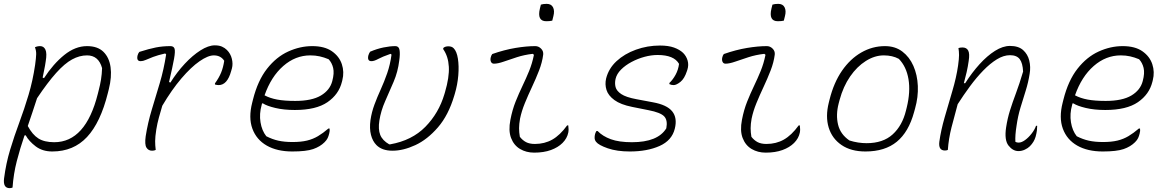

<svg xmlns="http://www.w3.org/2000/svg" viewBox="-27 -775 6047 995"><path d="M154 -530Q166 -536 181 -536Q200 -536 208.5 -517.5Q217 -499 210 -458Q207 -436 202.5 -415Q198 -394 194 -373L201 -370Q249 -444 306 -490Q363 -536 424 -536Q479 -536 509 -506.5Q539 -477 546 -427Q553 -377 537 -313L532 -293Q494 -140 424 -65Q354 10 244 10Q193 10 158 -16.5Q123 -43 106 -74L100 -73Q77 -6 60 60Q43 126 38 197Q31 200 23 200Q-12 200 -6 150Q4 72 25.5 1Q47 -70 73 -140Q99 -210 121 -283.5Q143 -357 155 -439Q160 -475 160.5 -494Q161 -513 154 -530ZM424 -488Q385 -488 346.5 -467Q308 -446 264 -397Q220 -348 165 -266Q153 -229 141 -193Q129 -157 117 -122Q141 -77 172 -57.5Q203 -38 254 -38Q417 -38 480 -289L484 -305Q492 -335 496.5 -363Q501 -391 502 -422Q484 -488 424 -488Z M695 -506Q745 -522 780.5 -529Q816 -536 856 -536Q873 -536 877.5 -523Q882 -510 875 -470.5Q868 -431 849 -350L856 -347Q890 -401 930.5 -444.5Q971 -488 1012 -514Q1053 -540 1086 -540Q1108 -540 1123 -533.5Q1138 -527 1149 -516Q1168 -497 1174.5 -470.5Q1181 -444 1175 -421L1171 -407Q1151 -334 1106 -334Q1098 -334 1087 -337V-343Q1108 -372 1119 -399Q1130 -426 1135 -460Q1117 -488 1081 -488Q1051 -488 1007 -457.5Q963 -427 913 -368.5Q863 -310 814 -227Q805 -197 796.5 -166Q788 -135 783 -104Q777 -66 777 -43.5Q777 -21 780 2Q772 6 761 6Q742 6 732 -10Q722 -26 728 -69Q739 -139 759.5 -206.5Q780 -274 801 -344.5Q822 -415 834 -493L829 -498Q790 -489 766.5 -480Q743 -471 728.5 -464.5Q714 -458 702 -458Q679 -458 686 -488Q689 -499 695 -506Z M1591 -536Q1655 -536 1693 -509.5Q1731 -483 1744.5 -442.5Q1758 -402 1747 -359L1745 -351Q1729 -286 1670 -245.5Q1611 -205 1501 -205Q1444 -205 1400 -215.5Q1356 -226 1336 -239H1331L1329 -231Q1316 -185 1323 -141.5Q1330 -98 1353 -69Q1384 -53 1415.5 -46Q1447 -39 1489 -39Q1533 -39 1564 -46.5Q1595 -54 1621 -69.5Q1647 -85 1675 -109H1681Q1682 -102 1681.5 -96.5Q1681 -91 1679 -83Q1676 -70 1671 -59.5Q1666 -49 1655 -38Q1632 -15 1596 -2.5Q1560 10 1488 10Q1409 10 1355.5 -20.5Q1302 -51 1281 -108Q1260 -165 1280 -243L1284 -259Q1309 -358 1357 -419Q1405 -480 1466.5 -508Q1528 -536 1591 -536ZM1581 -488Q1504 -488 1441 -433Q1378 -378 1344 -281Q1372 -266 1409.5 -259Q1447 -252 1503 -252Q1589 -252 1636 -280Q1683 -308 1695 -355Q1706 -396 1699.5 -423Q1693 -450 1676 -468Q1652 -478 1629.5 -483Q1607 -488 1581 -488Z M1891 -507Q1926 -522 1960 -529Q1994 -536 2022 -536Q2040 -536 2043.5 -516Q2047 -496 2042 -461Q2035 -403 2013 -351.5Q1991 -300 1969 -250.5Q1947 -201 1939 -150Q1932 -105 1943.5 -76Q1955 -47 1990 -27H1995Q2108 -47 2177.5 -118Q2247 -189 2276 -287L2279 -297Q2302 -375 2299 -429Q2296 -483 2270 -520V-526Q2275 -531 2282 -533Q2289 -535 2296 -535Q2304 -535 2311 -533Q2318 -531 2324 -525Q2340 -509 2346 -471Q2352 -433 2348 -384.5Q2344 -336 2330 -289L2327 -279Q2297 -178 2242.5 -115Q2188 -52 2125.5 -23Q2063 6 2007 6Q1953 6 1924 -23Q1904 -43 1895.5 -76Q1887 -109 1893 -153Q1899 -194 1913.5 -233Q1928 -272 1946 -311.5Q1964 -351 1979.5 -395.5Q1995 -440 2002 -492L1997 -496Q1954 -481 1933 -469.5Q1912 -458 1898 -458Q1875 -458 1882 -488Q1885 -498 1891 -507Z M2524 -495Q2587 -517 2644 -526.5Q2701 -536 2747 -536Q2764 -536 2777 -523Q2790 -510 2788 -492Q2783 -452 2766.5 -409.5Q2750 -367 2730 -324.5Q2710 -282 2693 -240.5Q2676 -199 2668 -160Q2663 -132 2663 -110.5Q2663 -89 2667 -66Q2681 -48 2699 -38.5Q2717 -29 2745 -29Q2795 -29 2835 -51.5Q2875 -74 2912 -125H2918Q2921 -103 2918 -88Q2912 -58 2888 -34Q2865 -11 2828 2.5Q2791 16 2741 16Q2700 16 2668 -3Q2636 -22 2621.5 -60Q2607 -98 2618 -154Q2628 -206 2645 -248.5Q2662 -291 2680.5 -329.5Q2699 -368 2715 -407Q2731 -446 2740 -491L2734 -496Q2690 -491 2651.5 -478.5Q2613 -466 2583 -455.5Q2553 -445 2533 -445Q2522 -445 2517.5 -454.5Q2513 -464 2516 -477Q2518 -487 2524 -495ZM2776 -751Q2788 -755 2806 -755Q2830 -755 2839 -737Q2848 -719 2841 -692L2835 -668Q2823 -665 2804 -665Q2755 -665 2771 -731Z M3393 -539Q3437 -539 3466 -528.5Q3495 -518 3513 -501Q3530 -484 3536.5 -461Q3543 -438 3535 -413L3533 -407Q3520 -367 3499 -350.5Q3478 -334 3464 -334Q3452 -334 3442 -339V-345Q3460 -362 3474 -387.5Q3488 -413 3492 -444Q3466 -490 3381 -490Q3348 -490 3313 -480.5Q3278 -471 3246 -454Q3214 -437 3191.5 -414.5Q3169 -392 3163 -366Q3158 -344 3163 -324Q3168 -304 3192.5 -287.5Q3217 -271 3271 -261L3356 -245Q3429 -232 3456.5 -198Q3484 -164 3470 -108Q3455 -47 3391 -18.5Q3327 10 3237 10Q3170 10 3122.5 -6.5Q3075 -23 3062 -40Q3055 -49 3054.5 -59.5Q3054 -70 3057 -81Q3060 -90 3064 -96H3070Q3096 -69 3138.5 -53.5Q3181 -38 3248 -38Q3382 -38 3426 -110Q3434 -152 3415 -172Q3396 -192 3334 -204L3249 -221Q3189 -233 3157 -256.5Q3125 -280 3116 -309Q3107 -338 3114 -368Q3127 -420 3168 -458Q3209 -496 3268.5 -517.5Q3328 -539 3393 -539Z M3724 -495Q3787 -517 3844 -526.5Q3901 -536 3947 -536Q3964 -536 3977 -523Q3990 -510 3988 -492Q3983 -452 3966.5 -409.5Q3950 -367 3930 -324.5Q3910 -282 3893 -240.5Q3876 -199 3868 -160Q3863 -132 3863 -110.5Q3863 -89 3867 -66Q3881 -48 3899 -38.5Q3917 -29 3945 -29Q3995 -29 4035 -51.5Q4075 -74 4112 -125H4118Q4121 -103 4118 -88Q4112 -58 4088 -34Q4065 -11 4028 2.5Q3991 16 3941 16Q3900 16 3868 -3Q3836 -22 3821.5 -60Q3807 -98 3818 -154Q3828 -206 3845 -248.5Q3862 -291 3880.5 -329.5Q3899 -368 3915 -407Q3931 -446 3940 -491L3934 -496Q3890 -491 3851.5 -478.5Q3813 -466 3783 -455.5Q3753 -445 3733 -445Q3722 -445 3717.5 -454.5Q3713 -464 3716 -477Q3718 -487 3724 -495ZM3976 -751Q3988 -755 4006 -755Q4030 -755 4039 -737Q4048 -719 4041 -692L4035 -668Q4023 -665 4004 -665Q3955 -665 3971 -731Z M4559 -536Q4612 -536 4649 -508Q4686 -480 4706.5 -433.5Q4727 -387 4729.5 -329.5Q4732 -272 4715 -212L4710 -194Q4682 -91 4620.5 -40.5Q4559 10 4458 10Q4383 10 4334 -23.5Q4285 -57 4267.5 -114Q4250 -171 4268 -243L4272 -259Q4294 -347 4336.5 -408.5Q4379 -470 4436.5 -503Q4494 -536 4559 -536ZM4553 -488Q4506 -488 4460 -459Q4414 -430 4378.5 -378.5Q4343 -327 4324 -257L4319 -238Q4304 -180 4316 -129.5Q4328 -79 4375 -47Q4397 -40 4419.5 -36.5Q4442 -33 4464 -33Q4549 -33 4599 -78.5Q4649 -124 4668 -202L4672 -218Q4692 -300 4681 -365Q4670 -430 4631 -470Q4598 -488 4553 -488Z M4940 -526Q4949 -529 4961 -529Q4982 -529 4990.5 -513Q4999 -497 4993 -459Q4989 -430 4982.5 -401.5Q4976 -373 4968 -344H4975Q5010 -399 5049.5 -442.5Q5089 -486 5129.5 -511.5Q5170 -537 5207 -537Q5251 -537 5275 -515.5Q5299 -494 5307 -461Q5315 -428 5309 -393Q5302 -348 5288.5 -305Q5275 -262 5261.5 -217.5Q5248 -173 5241 -123Q5237 -98 5235.5 -77.5Q5234 -57 5235 -40Q5242 -36 5252 -36Q5267 -36 5285 -49Q5303 -62 5319 -82.5Q5335 -103 5342 -123H5348Q5348 -111 5346.5 -98.5Q5345 -86 5340 -67Q5332 -39 5310 -17Q5300 -7 5284 0.5Q5268 8 5251 8Q5222 8 5199.5 -20.5Q5177 -49 5187 -115Q5194 -161 5207 -202.5Q5220 -244 5238 -292Q5256 -340 5275 -404Q5273 -448 5257.5 -468.5Q5242 -489 5207 -489Q5174 -489 5139 -467.5Q5104 -446 5068.5 -409.5Q5033 -373 4999.5 -327.5Q4966 -282 4936 -235Q4919 -174 4904 -115Q4889 -56 4885 2Q4878 5 4870 5Q4835 5 4841 -41Q4849 -99 4868.5 -167Q4888 -235 4908.5 -304Q4929 -373 4938 -435Q4943 -471 4943 -489.5Q4943 -508 4940 -526Z M5791 -536Q5855 -536 5893 -509.5Q5931 -483 5944.5 -442.5Q5958 -402 5947 -359L5945 -351Q5929 -286 5870 -245.5Q5811 -205 5701 -205Q5644 -205 5600 -215.5Q5556 -226 5536 -239H5531L5529 -231Q5516 -185 5523 -141.5Q5530 -98 5553 -69Q5584 -53 5615.5 -46Q5647 -39 5689 -39Q5733 -39 5764 -46.5Q5795 -54 5821 -69.5Q5847 -85 5875 -109H5881Q5882 -102 5881.5 -96.5Q5881 -91 5879 -83Q5876 -70 5871 -59.5Q5866 -49 5855 -38Q5832 -15 5796 -2.5Q5760 10 5688 10Q5609 10 5555.5 -20.5Q5502 -51 5481 -108Q5460 -165 5480 -243L5484 -259Q5509 -358 5557 -419Q5605 -480 5666.5 -508Q5728 -536 5791 -536ZM5781 -488Q5704 -488 5641 -433Q5578 -378 5544 -281Q5572 -266 5609.5 -259Q5647 -252 5703 -252Q5789 -252 5836 -280Q5883 -308 5895 -355Q5906 -396 5899.5 -423Q5893 -450 5876 -468Q5852 -478 5829.5 -483Q5807 -488 5781 -488Z"/></svg>

Font: Recursive Mn Csl St Lt
Style: Italic
Weight: 300
Italic angle: -15°
Monospace: yes
Version: Version 1.079;hotconv 1.0.112;makeotfexe 2.5.65598; ttfautoh